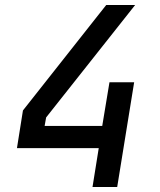

<svg xmlns="http://www.w3.org/2000/svg" viewBox="-20 -750 640 770"><path d="M351 0H450L518 -420H419L390 -245H159L165 -279L522 -730H406L72 -307L48 -156H376Z"/></svg>

Font: JetBrains Mono Medium
Style: Italic
Weight: 436
Italic angle: -9°
Monospace: yes
Designer: Philipp Nurullin, Konstantin Bulenkov
Foundry: JetBrains
Version: Version 2.305